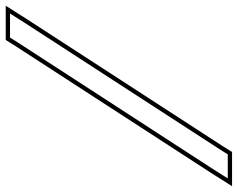

<svg xmlns="http://www.w3.org/2000/svg" viewBox="-151 -695 831 671"><g transform="rotate(90 264.5 -359.5)"><path d="M450.9 -712 468.5 -740H552.5L519.6 -688L77.9 -7L60.3 21H-23.7L9.2 -31ZM438.3 -720.1 -3.4 -39.1 -50.9 36H68.6L90.5 1.1L532.2 -679.9L579.7 -755H460.2Z"/></g></svg>

Font: Nordica Plus
Style: NordicaClassicLtExtOblOl
Weight: 300
Version: Version 1.01